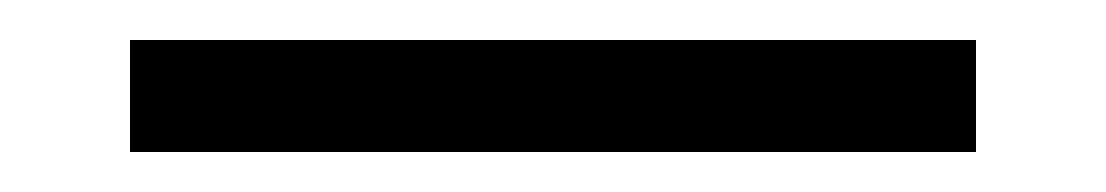

<svg xmlns="http://www.w3.org/2000/svg" viewBox="-20 14 553 96"><path d="M45 34V90H468V34Z"/></svg>

Font: Coconat
Style: Bold
Weight: 900
Width: 8
Designer: Sara Lavazza
Foundry: Collletttivo
Version: Version 1.000;Glyphs 3.2 (3217)